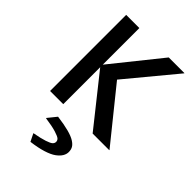

<svg xmlns="http://www.w3.org/2000/svg" viewBox="-277 -760 1168 1168"><g transform="rotate(45 307.0 -176.0)"><path d="M201.2 -654.8V-339.8L454.1 -654.8H588.9V-652.8L327.1 -336.9L597.2 -2V0H454.1L201.2 -317.9V0H87.9V-654.8ZM222.2 303.2 198.2 254.9V252.9Q252.4 243.2 283.2 232.9Q314 222.7 323.5 213.6Q333 204.6 333 192.9Q333 181.2 324.2 172.6Q315.4 164.1 282 153.6Q248.5 143.1 188 134.8V131.8L232.9 76.2Q292.5 84 332 94.5Q371.6 105 393.1 118.7Q414.6 132.3 422.9 147.2Q431.2 162.1 431.2 182.1Q431.2 200.7 420.7 218.3Q410.2 235.8 387.5 252.7Q364.7 269.5 322.5 282.7Q280.3 295.9 222.2 303.2Z"/></g></svg>

Font: IntelOne Mono Medium
Style: Regular
Weight: 500
Designer: Fred Shallcrass
Foundry: Frere-Jones Type LLC
Version: Version 1.200;hotconv 1.1.0;makeotfexe 2.6.0;FJTRelease1.2